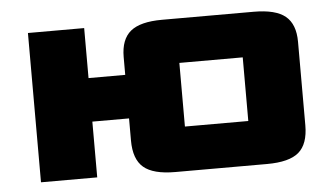

<svg xmlns="http://www.w3.org/2000/svg" viewBox="-42 -577 1129 648"><g transform="rotate(-5 522.5 -253.0)"><path d="M72.6 0V-505.8H263.1V-336.4H387.4V-396.7Q387.4 -456.5 420.4 -483.7Q453.4 -510.8 527.4 -510.8H838.1Q912.1 -510.8 945.1 -483.7Q978.1 -456.5 978.1 -396.7V-114Q978.1 -50.5 945.9 -22.8Q913.6 5 838.1 5H527.4Q452.6 5 420 -22.8Q387.4 -50.5 387.4 -114V-188.9H263.1V0ZM572.9 -145.1H787.6Q787.6 -145.1 787.6 -145.1Q787.6 -145.1 787.6 -145.1V-360.7Q787.6 -360.7 787.6 -360.7Q787.6 -360.7 787.6 -360.7H572.9Q572.9 -360.7 572.9 -360.7Q572.9 -360.7 572.9 -360.7V-145.1Q572.9 -145.1 572.9 -145.1Q572.9 -145.1 572.9 -145.1Z"/></g></svg>

Font: Science Gothic
Style: Regular
Weight: 400
Designer: Thomas Phinney, Vassil Kateliev, Brandon Buerkle
Foundry: Font Detective LLC
Version: Version 1.018